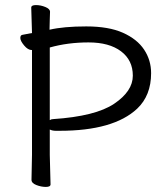

<svg xmlns="http://www.w3.org/2000/svg" viewBox="-20 -725 658 756"><path d="M104 -17 106 -116V-528H105Q90 -528 75 -546Q60 -564 60 -575.5Q60 -587 69 -588L106 -595Q103 -682 103 -695Q103 -705 121.5 -705Q140 -705 158.5 -697.5Q177 -690 177 -678.5Q177 -667 176 -649Q175 -631 175 -608Q231 -621 319.5 -621Q408 -621 464 -596Q520 -571 547.5 -529.5Q575 -488 575 -437Q575 -349 520 -297Q427 -210 215 -210H200Q186 -210 176 -215V-115L179 1Q179 11 160.5 11Q142 11 123 3.5Q104 -4 104 -17ZM176 -538V-252Q182 -256 189 -256Q356 -267 429.5 -316.5Q503 -366 503 -427Q503 -488 456.5 -523Q410 -558 328.5 -558Q247 -558 176 -538Z"/></svg>

Font: Moon Stars Kai T
Style: Regular
Weight: 400
Designer: GuiWonder
Version: Version 1.101